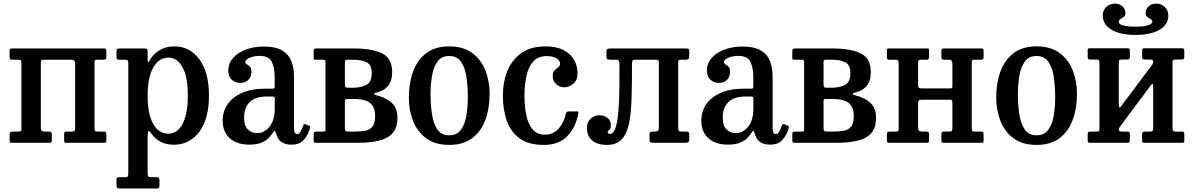

<svg xmlns="http://www.w3.org/2000/svg" viewBox="-20 -787 6576 1058"><path d="M205 -82.5Q205 -62 225 -62H248.5Q258.5 -62 262 -59Q265.5 -56 265.5 -45V-15Q265.5 -6 263 -3Q260.5 0 251.5 0H47Q38 0 35.5 -3.2Q33 -6.5 33 -16V-46Q33 -56.5 37.2 -59.2Q41.5 -62 51 -62H81Q91 -62 94.5 -64.2Q98 -66.5 98 -76V-435.5Q98 -448.5 95.5 -453.2Q93 -458 80 -458H46Q38 -458 35.5 -461.2Q33 -464.5 33 -473V-509Q33 -517.5 36.8 -518.8Q40.5 -520 48.5 -520H552Q561 -520 563.5 -516.8Q566 -513.5 566 -504V-474Q566 -463.5 561.8 -460.8Q557.5 -458 548 -458H518Q508 -458 504.5 -455.8Q501 -453.5 501 -444V-84.5Q501 -71.5 503.2 -66.8Q505.5 -62 519 -62H553Q561 -62 563.5 -58.8Q566 -55.5 566 -47V-11Q566 -3 562.2 -1.5Q558.5 0 550.5 0H344.5Q336.5 0 335 -3.8Q333.5 -7.5 333.5 -15.5V-47.5Q333.5 -56 335.8 -59Q338 -62 345.5 -62H375Q386.5 -62 390.2 -65.2Q394 -68.5 394 -81.5V-437.5Q394 -458 373 -458H225Q213 -458 209 -454.8Q205 -451.5 205 -438.5Z M622 -479V-503Q622 -514.5 626.2 -517.2Q630.5 -520 641 -520H774.5Q786 -520 789.8 -517Q793.5 -514 793.5 -503V-463Q793.5 -445.5 796 -444.2Q798.5 -443 803.5 -452Q824 -489 859 -510.2Q894 -531.5 939.5 -531.5Q1026 -531.5 1078.8 -460Q1131.5 -388.5 1131.5 -260Q1131.5 -131.5 1078 -60.5Q1024.5 10.5 938 10.5Q895 10.5 864.8 -6Q834.5 -22.5 813.5 -51.5Q802 -67.5 797.8 -64.8Q793.5 -62 793.5 -22.5V166Q793.5 181.5 797.5 185.5Q801.5 189.5 814.5 189.5H841Q852 189.5 855.2 192.8Q858.5 196 858.5 208V235Q858.5 246.5 855.8 249Q853 251.5 842 251.5H638.5Q627.5 251.5 624.8 247.2Q622 243 622 233V206.5Q622 196.5 624 193Q626 189.5 636 189.5H669Q681.5 189.5 684.2 185Q687 180.5 687 166V-438Q687 -452 682.5 -455Q678 -458 668.5 -458H635.5Q626.5 -458 624.2 -462.2Q622 -466.5 622 -479ZM793.5 -260Q793.5 -158 824 -104.2Q854.5 -50.5 907.5 -50.5Q957 -50.5 986 -104.2Q1015 -158 1015 -260Q1015 -362.5 986 -416Q957 -469.5 907.5 -469.5Q856.5 -469.5 825 -416Q793.5 -362.5 793.5 -260Z M1207 -123.5Q1207 -172 1233.5 -211.5Q1260 -251 1312.8 -274.8Q1365.5 -298.5 1445 -298.5H1480.5Q1489 -298.5 1491.2 -300.5Q1493.5 -302.5 1493.5 -311.5V-364.5Q1493.5 -413 1477.8 -446Q1462 -479 1411 -479Q1381 -479 1356.5 -469Q1332 -459 1332 -445.5Q1332 -437 1340.5 -432.2Q1349 -427.5 1357.2 -419.2Q1365.5 -411 1365.5 -391Q1365.5 -364 1348.5 -347Q1331.5 -330 1304 -330Q1277.5 -330 1257.8 -347.2Q1238 -364.5 1238 -399Q1238 -437.5 1263.8 -467Q1289.5 -496.5 1333.5 -513.5Q1377.5 -530.5 1433 -530.5Q1500 -530.5 1536 -508.2Q1572 -486 1586 -449Q1600 -412 1600 -368.5V-78.5Q1600 -48 1618.5 -48Q1628 -48 1636.2 -61.5Q1644.5 -75 1651.5 -96.5Q1654 -105.5 1663.5 -102.5L1684 -94Q1691 -91.5 1688.5 -82Q1679.5 -46 1655.5 -18Q1631.5 10 1589 10H1588.5Q1554 10 1536 -1.2Q1518 -12.5 1510.5 -28.2Q1503 -44 1499 -57Q1494 -74.5 1484.5 -57Q1477.5 -45.5 1463.5 -29.8Q1449.5 -14 1423.5 -2Q1397.5 10 1353.5 10Q1285.5 10 1246.2 -25Q1207 -60 1207 -123.5ZM1325 -140Q1325 -93 1346.2 -73.2Q1367.5 -53.5 1397 -53.5Q1437 -53.5 1465.5 -89.2Q1494 -125 1494 -189.5V-245Q1494 -255 1484 -255H1449Q1387.5 -255 1356.2 -224.5Q1325 -194 1325 -140Z M1761.5 -458H1719Q1711.5 -458 1710 -460.2Q1708.5 -462.5 1708.5 -470V-507Q1708.5 -520 1720.5 -520H1929Q2031.5 -520 2086.2 -492.5Q2141 -465 2141 -390Q2141 -340 2117.2 -312.5Q2093.5 -285 2052.5 -276.5Q2041.5 -274 2042 -269.5Q2042.5 -265 2051.5 -263Q2108 -249 2139 -219.8Q2170 -190.5 2170 -139.5Q2170 -82 2142.2 -52Q2114.5 -22 2065 -11Q2015.5 0 1950 0H1724Q1715.5 0 1712 -2Q1708.5 -4 1708.5 -12V-47Q1708.5 -57 1712.2 -59.5Q1716 -62 1725 -62H1762Q1770.5 -62 1772 -65Q1773.5 -68 1773.5 -76V-446Q1773.5 -458 1761.5 -458ZM1880.5 -442V-325.5Q1880.5 -312 1883.2 -307.8Q1886 -303.5 1899 -303.5H1924.5Q1970 -303.5 1999.2 -319.5Q2028.5 -335.5 2028.5 -383Q2028.5 -430.5 1999.2 -444.2Q1970 -458 1924.5 -458H1894.5Q1885.5 -458 1883 -454.8Q1880.5 -451.5 1880.5 -442ZM1880.5 -220.5V-84.5Q1880.5 -70 1884 -66Q1887.5 -62 1902.5 -62H1933.5Q1963.5 -62 1989.5 -66Q2015.5 -70 2031.2 -88Q2047 -106 2047 -147Q2047 -187 2031.2 -207.2Q2015.5 -227.5 1989.5 -234.5Q1963.5 -241.5 1933.5 -241.5H1898.5Q1884.5 -241.5 1882.5 -238.5Q1880.5 -235.5 1880.5 -220.5Z M2233 -249.5Q2233 -329.5 2256.5 -393.2Q2280 -457 2329 -494.2Q2378 -531.5 2455.5 -531.5Q2532.5 -531.5 2581.8 -495.2Q2631 -459 2654.5 -399.5Q2678 -340 2678 -270Q2678 -190 2654.5 -126.2Q2631 -62.5 2581.8 -25.5Q2532.5 11.5 2455.5 11.5Q2378 11.5 2329 -24.5Q2280 -60.5 2256.5 -120Q2233 -179.5 2233 -249.5ZM2352.5 -270Q2352.5 -207.5 2360.8 -155.5Q2369 -103.5 2391 -72.5Q2413 -41.5 2455.5 -41.5Q2497.5 -41.5 2519.8 -71.8Q2542 -102 2550 -149.8Q2558 -197.5 2558 -250Q2558 -312.5 2550 -364.5Q2542 -416.5 2519.8 -447.5Q2497.5 -478.5 2455.5 -478.5Q2413 -478.5 2391 -448.2Q2369 -418 2360.8 -370.2Q2352.5 -322.5 2352.5 -270Z M2751 -259Q2751 -334 2776 -395.8Q2801 -457.5 2853 -494.5Q2905 -531.5 2986.5 -531.5Q3046 -531.5 3085.2 -511Q3124.5 -490.5 3143.5 -456.8Q3162.5 -423 3162.5 -384Q3162.5 -345 3139 -325.5Q3115.5 -306 3090 -306Q3065 -306 3045.5 -322.2Q3026 -338.5 3026 -368.5Q3026 -389 3036 -399.2Q3046 -409.5 3056 -416.8Q3066 -424 3066 -435.5Q3066 -454 3045.8 -466Q3025.5 -478 2993 -478Q2945 -478 2918.2 -447.8Q2891.5 -417.5 2880.8 -367.8Q2870 -318 2870 -260.5Q2870 -203 2879.8 -154Q2889.5 -105 2914 -75Q2938.5 -45 2982.5 -45Q3029.5 -45 3058.5 -78.5Q3087.5 -112 3099 -163Q3101.5 -173 3114.5 -173H3157Q3165.5 -173 3167 -171.2Q3168.5 -169.5 3167 -163Q3153 -85.5 3106.5 -37Q3060 11.5 2976 11.5Q2891.5 11.5 2842.2 -25.2Q2793 -62 2772 -123.2Q2751 -184.5 2751 -259Z M3214 -84Q3214 -115 3235.2 -133.5Q3256.5 -152 3282 -152Q3307.5 -152 3326.8 -137.8Q3346 -123.5 3346 -98Q3346 -75 3337.2 -70.2Q3328.5 -65.5 3328.5 -60Q3328.5 -54 3332.8 -51.5Q3337 -49 3341 -49Q3358 -49 3368.2 -73.2Q3378.5 -97.5 3383.8 -138.2Q3389 -179 3391 -228.8Q3393 -278.5 3393.2 -330.5Q3393.5 -382.5 3393.5 -428.5Q3393.5 -446 3390 -452Q3386.5 -458 3371 -458H3343.5Q3328.5 -458 3325 -462.2Q3321.5 -466.5 3321.5 -483V-498.5Q3321.5 -514 3326.8 -517Q3332 -520 3346.5 -520H3759Q3771 -520 3774.5 -517Q3778 -514 3778 -501.5V-479.5Q3778 -466 3773.8 -462Q3769.5 -458 3759.5 -458H3737Q3724.5 -458 3720.8 -455Q3717 -452 3717 -439V-83.5Q3717 -71 3721 -66.5Q3725 -62 3736 -62H3765.5Q3778 -62 3778 -46V-17.5Q3778 0 3757 0H3580Q3568.5 0 3563.8 -3.5Q3559 -7 3559 -17.5V-46.5Q3559 -55.5 3563 -58.8Q3567 -62 3579 -62H3588Q3598.5 -62 3604.5 -65.8Q3610.5 -69.5 3610.5 -87V-439Q3610.5 -450 3608.2 -454Q3606 -458 3594.5 -458H3484.5Q3469 -458 3465.8 -453Q3462.5 -448 3462.5 -432Q3462.5 -328.5 3460.2 -246.2Q3458 -164 3446 -106.5Q3434 -49 3405.5 -18.8Q3377 11.5 3324.5 11.5Q3272 11.5 3243 -13.2Q3214 -38 3214 -84Z M3844.5 -123.5Q3844.5 -172 3871 -211.5Q3897.5 -251 3950.2 -274.8Q4003 -298.5 4082.5 -298.5H4118Q4126.5 -298.5 4128.8 -300.5Q4131 -302.5 4131 -311.5V-364.5Q4131 -413 4115.2 -446Q4099.5 -479 4048.5 -479Q4018.5 -479 3994 -469Q3969.5 -459 3969.5 -445.5Q3969.5 -437 3978 -432.2Q3986.5 -427.5 3994.8 -419.2Q4003 -411 4003 -391Q4003 -364 3986 -347Q3969 -330 3941.5 -330Q3915 -330 3895.2 -347.2Q3875.5 -364.5 3875.5 -399Q3875.5 -437.5 3901.2 -467Q3927 -496.5 3971 -513.5Q4015 -530.5 4070.5 -530.5Q4137.5 -530.5 4173.5 -508.2Q4209.5 -486 4223.5 -449Q4237.5 -412 4237.5 -368.5V-78.5Q4237.5 -48 4256 -48Q4265.5 -48 4273.8 -61.5Q4282 -75 4289 -96.5Q4291.5 -105.5 4301 -102.5L4321.5 -94Q4328.5 -91.5 4326 -82Q4317 -46 4293 -18Q4269 10 4226.5 10H4226Q4191.5 10 4173.5 -1.2Q4155.5 -12.5 4148 -28.2Q4140.5 -44 4136.5 -57Q4131.5 -74.5 4122 -57Q4115 -45.5 4101 -29.8Q4087 -14 4061 -2Q4035 10 3991 10Q3923 10 3883.8 -25Q3844.5 -60 3844.5 -123.5ZM3962.5 -140Q3962.5 -93 3983.8 -73.2Q4005 -53.5 4034.5 -53.5Q4074.5 -53.5 4103 -89.2Q4131.5 -125 4131.5 -189.5V-245Q4131.5 -255 4121.5 -255H4086.5Q4025 -255 3993.8 -224.5Q3962.5 -194 3962.5 -140Z M4399 -458H4356.5Q4349 -458 4347.5 -460.2Q4346 -462.5 4346 -470V-507Q4346 -520 4358 -520H4566.5Q4669 -520 4723.8 -492.5Q4778.5 -465 4778.5 -390Q4778.5 -340 4754.8 -312.5Q4731 -285 4690 -276.5Q4679 -274 4679.5 -269.5Q4680 -265 4689 -263Q4745.5 -249 4776.5 -219.8Q4807.5 -190.5 4807.5 -139.5Q4807.5 -82 4779.8 -52Q4752 -22 4702.5 -11Q4653 0 4587.5 0H4361.5Q4353 0 4349.5 -2Q4346 -4 4346 -12V-47Q4346 -57 4349.8 -59.5Q4353.5 -62 4362.5 -62H4399.5Q4408 -62 4409.5 -65Q4411 -68 4411 -76V-446Q4411 -458 4399 -458ZM4518 -442V-325.5Q4518 -312 4520.8 -307.8Q4523.5 -303.5 4536.5 -303.5H4562Q4607.5 -303.5 4636.8 -319.5Q4666 -335.5 4666 -383Q4666 -430.5 4636.8 -444.2Q4607.5 -458 4562 -458H4532Q4523 -458 4520.5 -454.8Q4518 -451.5 4518 -442ZM4518 -220.5V-84.5Q4518 -70 4521.5 -66Q4525 -62 4540 -62H4571Q4601 -62 4627 -66Q4653 -70 4668.8 -88Q4684.5 -106 4684.5 -147Q4684.5 -187 4668.8 -207.2Q4653 -227.5 4627 -234.5Q4601 -241.5 4571 -241.5H4536Q4522 -241.5 4520 -238.5Q4518 -235.5 4518 -220.5Z M5335 -84.5Q5335 -71.5 5337.2 -66.8Q5339.5 -62 5353 -62H5387Q5395 -62 5397.5 -58.8Q5400 -55.5 5400 -47V-11Q5400 -3 5396.2 -1.5Q5392.5 0 5384.5 0H5178.5Q5170.5 0 5169 -3.8Q5167.5 -7.5 5167.5 -15.5V-47.5Q5167.5 -62 5179.5 -62H5209Q5220.5 -62 5224.2 -65.2Q5228 -68.5 5228 -81.5V-222Q5228 -231 5225.2 -234.2Q5222.5 -237.5 5212.5 -237.5H5063.5Q5048.5 -237.5 5043.8 -234Q5039 -230.5 5039 -214.5V-82.5Q5039 -62 5059 -62H5082.5Q5092.5 -62 5096 -59Q5099.5 -56 5099.5 -45V-15Q5099.5 -6 5097 -3Q5094.5 0 5085.5 0H4881Q4872 0 4869.5 -3.2Q4867 -6.5 4867 -16V-46Q4867 -56.5 4871.2 -59.2Q4875.5 -62 4885 -62H4915Q4925 -62 4928.5 -64.2Q4932 -66.5 4932 -76V-435.5Q4932 -448.5 4929.5 -453.2Q4927 -458 4914 -458H4880Q4872 -458 4869.5 -461.2Q4867 -464.5 4867 -473V-509Q4867 -517.5 4870.8 -518.8Q4874.5 -520 4882.5 -520H5088.5Q5096.5 -520 5098 -516.5Q5099.5 -513 5099.5 -504.5V-472.5Q5099.5 -458 5087.5 -458H5058Q5046.5 -458 5042.8 -454.8Q5039 -451.5 5039 -438.5V-321.5Q5039 -309 5042.2 -304.5Q5045.5 -300 5059 -300H5213Q5224.5 -300 5226.2 -302Q5228 -304 5228 -315V-437.5Q5228 -458 5208 -458H5184Q5174.5 -458 5171 -461Q5167.5 -464 5167.5 -475V-505Q5167.5 -514 5170 -517Q5172.5 -520 5181.5 -520H5386Q5395 -520 5397.5 -516.8Q5400 -513.5 5400 -504V-474Q5400 -463.5 5395.8 -460.8Q5391.5 -458 5382 -458H5352Q5342 -458 5338.5 -455.8Q5335 -453.5 5335 -444Z M5469.5 -249.5Q5469.5 -329.5 5493 -393.2Q5516.5 -457 5565.5 -494.2Q5614.5 -531.5 5692 -531.5Q5769 -531.5 5818.2 -495.2Q5867.5 -459 5891 -399.5Q5914.5 -340 5914.5 -270Q5914.5 -190 5891 -126.2Q5867.5 -62.5 5818.2 -25.5Q5769 11.5 5692 11.5Q5614.5 11.5 5565.5 -24.5Q5516.5 -60.5 5493 -120Q5469.5 -179.5 5469.5 -249.5ZM5589 -270Q5589 -207.5 5597.2 -155.5Q5605.5 -103.5 5627.5 -72.5Q5649.5 -41.5 5692 -41.5Q5734 -41.5 5756.2 -71.8Q5778.5 -102 5786.5 -149.8Q5794.5 -197.5 5794.5 -250Q5794.5 -312.5 5786.5 -364.5Q5778.5 -416.5 5756.2 -447.5Q5734 -478.5 5692 -478.5Q5649.5 -478.5 5627.5 -448.2Q5605.5 -418 5597.2 -370.2Q5589 -322.5 5589 -270Z M6350.5 -767Q6379.5 -767 6398.8 -748.5Q6418 -730 6418 -701Q6418 -651.5 6369.2 -623Q6320.5 -594.5 6237.5 -594.5Q6153.5 -594.5 6105 -623.2Q6056.5 -652 6056.5 -702Q6056.5 -730 6075.8 -748.5Q6095 -767 6124.5 -767Q6149 -767 6165.2 -752Q6181.5 -737 6181.5 -715Q6181.5 -701 6172.2 -693.8Q6163 -686.5 6153.8 -681.2Q6144.5 -676 6144.5 -668Q6144.5 -640 6241.5 -640Q6284.5 -640 6307.2 -648Q6330 -656 6330 -668Q6330 -676 6320.8 -681.2Q6311.5 -686.5 6302.2 -693.8Q6293 -701 6293 -715Q6293 -737 6309.2 -752Q6325.5 -767 6350.5 -767ZM6441 -84.5Q6441 -71.5 6443.5 -66.8Q6446 -62 6459 -62H6493Q6501.5 -62 6503.8 -58.8Q6506 -55.5 6506 -47V-11Q6506 -3 6502.5 -1.5Q6499 0 6490.5 0H6284.5Q6276.5 0 6275 -3.8Q6273.5 -7.5 6273.5 -15.5V-47.5Q6273.5 -62 6286 -62H6315Q6326.5 -62 6330.5 -65.2Q6334.5 -68.5 6334.5 -81.5V-301Q6334.5 -316 6332.2 -322.2Q6330 -328.5 6324.5 -321L6153.5 -91.5Q6151 -88 6148.2 -83.8Q6145.5 -79.5 6145.5 -73.5Q6145.5 -66 6150.8 -64Q6156 -62 6165.5 -62H6189Q6199 -62 6202.5 -59Q6206 -56 6206 -45V-15Q6206 -6 6203.2 -3Q6200.5 0 6192 0H5987.5Q5978.5 0 5976 -3.2Q5973.5 -6.5 5973.5 -16V-46Q5973.5 -56.5 5977.5 -59.2Q5981.5 -62 5991.5 -62H6021.5Q6031 -62 6034.8 -64.2Q6038.5 -66.5 6038.5 -76V-436.5Q6038.5 -449.5 6036 -454.2Q6033.5 -459 6020.5 -459H5986.5Q5978 -459 5975.8 -462.2Q5973.5 -465.5 5973.5 -474V-510Q5973.5 -518 5977 -519.5Q5980.5 -521 5989 -521H6194.5Q6202.5 -521 6204.2 -517.2Q6206 -513.5 6206 -505.5V-473.5Q6206 -459 6193.5 -459H6164.5Q6153 -459 6149 -455.8Q6145 -452.5 6145 -439.5V-224Q6145 -204.5 6147.5 -197.2Q6150 -190 6157.5 -201L6330 -431.5Q6334.5 -438 6334.5 -444Q6334.5 -455 6329.8 -457Q6325 -459 6314 -459H6290.5Q6280.5 -459 6277 -462Q6273.5 -465 6273.5 -476V-506Q6273.5 -515 6276.2 -518Q6279 -521 6287.5 -521H6492Q6501 -521 6503.5 -517.8Q6506 -514.5 6506 -505V-475Q6506 -464.5 6502 -461.8Q6498 -459 6488 -459H6458Q6448.5 -459 6444.8 -456.8Q6441 -454.5 6441 -445Z"/></svg>

Font: Besley* Narrow Medium
Style: Regular
Weight: 500
Width: 4
Designer: Owen Earl
Foundry: indestructible type*
Version: Version 3.000; ttfautohint (v1.8.3)